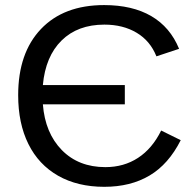

<svg xmlns="http://www.w3.org/2000/svg" viewBox="-20 -718 759 748"><path d="M386.7 -622.1C435.2 -622.1 477.1 -611.5 512.5 -590.3C547.8 -569.2 573.4 -538.6 589.4 -498.5L677.7 -527.8C654.6 -584.1 618.5 -626.6 569.3 -655.3C520.2 -683.9 459 -698.2 385.7 -698.2C280.9 -698.2 198.9 -667.2 139.6 -605C80.4 -542.8 50.8 -456.9 50.8 -347.2C50.8 -273.9 64 -210.5 90.6 -157C117.1 -103.4 155.7 -62.3 206.3 -33.4C256.9 -4.6 316.9 9.8 386.2 9.8C454.6 9.8 513.4 -4.9 562.7 -34.2C612.1 -63.5 652.5 -109.4 684.1 -171.9L607.9 -209.5C584.8 -162.6 554.8 -127.1 517.8 -103C480.9 -78.9 438.5 -66.9 390.6 -66.9C321 -66.9 264.4 -89 220.9 -133.3C177.5 -177.6 152.8 -237 147 -311.5H466.3V-386.7H147C153.8 -461.3 178.1 -519.1 220 -560.3C261.8 -601.5 317.4 -622.1 386.7 -622.1Z"/></svg>

Font: Arimo
Style: Regular
Weight: 400
Designer: Steve Matteson
Foundry: Monotype Imaging Inc.
Version: Version 1.32